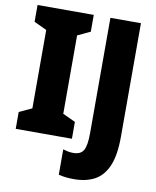

<svg xmlns="http://www.w3.org/2000/svg" viewBox="-99 -790 887 1090"><g transform="rotate(10 344.0 -245.0)"><path d="M352 0H28V-97L101 -131V-583L28 -617V-714H352V-617L279 -583V-131L352 -97ZM402 224Q353 224 314 214V68Q327 72 341.5 75Q356 78 373 78Q416 78 432 50Q448 22 448 -49V-714H624V-60Q624 48 597 110Q570 172 520.5 198Q471 224 402 224Z"/></g></svg>

Font: Noto Sans Ethiopic Condensed Black
Style: Regular
Weight: 900
Width: 3
Designer: Monotype Design Team
Foundry: Monotype Imaging Inc.
Version: Version 2.102; ttfautohint (v1.8.4.7-5d5b)